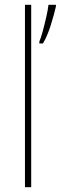

<svg xmlns="http://www.w3.org/2000/svg" viewBox="-20 -780 253 800"><path d="M110 0H84V-760H110ZM213 -753Q205 -718 191 -673.5Q177 -629 159 -599H144V-607Q150 -620 158 -649.5Q166 -679 173 -710Q180 -741 182 -760H213Z"/></svg>

Font: Noto Sans Telugu SemiCondensed Thin
Style: Regular
Weight: 100
Width: 4
Designer: Jelle Bosma - Monotype Design Team
Foundry: Monotype Imaging Inc.
Version: Version 2.005; ttfautohint (v1.8.4.7-5d5b)